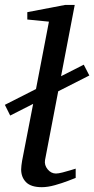

<svg xmlns="http://www.w3.org/2000/svg" viewBox="-39 -757 387 789"><path d="M328.1 -446.8 200.2 -381.8 146 -99.1Q142.6 -78.6 156.7 -61.3Q170.9 -43.9 190.9 -43.9Q200.7 -43.9 218 -48.3Q235.4 -52.7 251.2 -57.6Q267.1 -62.5 272 -64V-25.9Q264.6 -22.9 240.5 -13.7Q216.3 -4.4 186.8 3.9Q157.2 12.2 132.8 12.2Q88.4 12.2 68.1 -8.3Q47.9 -28.8 47.9 -61Q47.9 -68.4 49.1 -77.4Q50.3 -86.4 51.8 -96.2L97.2 -330.1L2.9 -282.2L-19 -326.2L108.9 -391.1L162.1 -668L73.2 -676.8V-707L229 -736.8H268.1L211.9 -443.8L305.2 -491.2Z"/></svg>

Font: Charis
Style: Italic
Weight: 400
Italic angle: -11°
Designer: Walt Agee, Miriam Martin, Annie Olsen, Victor Gaultney, Lorna Priest, Alan Ward, Bob Hallissy, Martin Hosken, Sharon Cor
Foundry: SIL Global
Version: Version 7.000